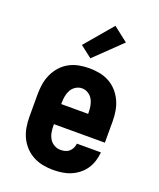

<svg xmlns="http://www.w3.org/2000/svg" viewBox="-144 -858 787 953"><g transform="rotate(20 250.0 -381.0)"><path d="M252 8Q225 8 198 3Q171 -2 146.5 -15Q122 -28 103 -48.5Q84 -69 72.5 -93.5Q61 -118 56.5 -145.5Q52 -173 52 -200V-320Q52 -347 56.5 -374Q61 -401 72.5 -426Q84 -451 102.5 -471.5Q121 -492 145 -505Q169 -518 196 -523Q223 -528 250 -528Q277 -528 304 -523Q331 -518 355 -505Q379 -492 397.5 -471.5Q416 -451 427.5 -426Q439 -401 443.5 -374Q448 -347 448 -320V-207H179V-200Q179 -182 182 -164.5Q185 -147 194 -131.5Q203 -116 219 -107Q235 -98 252 -98Q265 -98 277 -101Q289 -104 298 -112Q307 -120 312.5 -131Q318 -142 319 -155H446Q444 -131 437 -108.5Q430 -86 417 -66.5Q404 -47 385 -32Q366 -17 344.5 -8Q323 1 299.5 4.5Q276 8 252 8ZM321 -313V-320Q321 -337 318 -354.5Q315 -372 306.5 -387.5Q298 -403 282.5 -412.5Q267 -422 250 -422Q233 -422 217.5 -412.5Q202 -403 193.5 -387.5Q185 -372 182 -354.5Q179 -337 179 -320V-313ZM237 -576 175 -624 299 -770 376 -710Z"/></g></svg>

Font: Iosevka Curly Slab Heavy
Style: Regular
Weight: 900
Monospace: yes
Designer: Belleve Invis
Foundry: Belleve Invis
Version: Version 22.1.2; ttfautohint (v1.8.4)